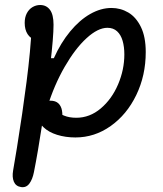

<svg xmlns="http://www.w3.org/2000/svg" viewBox="-20 -546 660 779"><path d="M134.8 -79.2Q134.8 -97.2 141.1 -110.2Q147.3 -123.3 158.8 -130.4Q170.2 -137.5 184.5 -137.5Q205.3 -137.5 216.8 -126.7Q228.3 -115.8 231.5 -97.3Q234.7 -78.8 231.7 -55.3H191V-104L197 -100.2Q219 -85.3 240.2 -76.8Q261.3 -68.2 289.5 -68.2Q344.2 -68.2 388.9 -106.1Q433.7 -144 459.1 -203.6Q484.5 -263.2 484.5 -325.3Q484.5 -356.2 477.5 -380.4Q470.5 -404.7 455.2 -418.9Q439.8 -433.2 415.7 -433.2Q377.3 -433.2 331.3 -391.2Q285.3 -349.3 242.6 -275.2Q199.8 -201.2 171.5 -109.7H134.7L162.3 -310H198.5Q226.5 -372.3 264.6 -418.4Q302.7 -464.5 345.8 -489.1Q389 -513.7 432.3 -513.7Q469.2 -513.7 500.6 -495.2Q532 -476.7 551.7 -436.6Q571.3 -396.5 571.3 -334.7Q571.3 -239.8 532.9 -160.4Q494.5 -81 429.1 -34.7Q363.7 11.7 285.8 11.7Q246 11.7 211.6 1Q177.2 -9.7 156 -30.2Q134.8 -50.7 134.8 -79.2ZM33.2 145.8Q43.7 85 48.7 53.5Q71.5 -87.7 87.8 -214.4Q104.2 -341.2 108.5 -436.8L128 -381.2Q103.3 -389.5 91.8 -407.7Q80.2 -425.8 80.2 -453.2Q80.2 -475.8 88.8 -492.2Q97.5 -508.7 112 -517.2Q126.5 -525.7 142.8 -525.7Q168.2 -525.7 182.7 -506.2Q197.2 -486.7 197.2 -445.8Q197.2 -395.7 184 -283.6Q170.8 -171.5 152.2 -49.2Q133.5 73.2 117.7 152.2Q112 181.5 99.2 198.8Q86.3 216.2 65.5 213Q44.2 209.8 36.3 191.3Q28.5 172.8 33.2 145.8Z"/></svg>

Font: Monaspace Radon Var
Style: Regular
Weight: 400
Designer: Riley Cran and the Lettermatic Team
Version: Version 1.000 (Monaspace Radon Var)